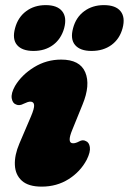

<svg xmlns="http://www.w3.org/2000/svg" viewBox="-20 -700 492 733"><path d="M259 -153Q269 -153 282 -160Q296 -168 307.5 -161.5Q320 -157 323 -138.5Q326 -120 311 -90Q286.5 -44 241.5 -15.8Q196.5 12.5 139 12.5Q88.5 12.5 63.5 -10Q38.5 -32.5 36.8 -70Q35 -107.5 54 -152L98 -255Q111.5 -286.5 110.2 -299.2Q109 -312 95.5 -312Q87 -312 70.5 -304Q54 -295 41.5 -301Q28 -305.5 24.8 -324.5Q21.5 -343.5 37.5 -372Q63 -414.5 110.2 -443.5Q157.5 -472.5 213.5 -472.5Q285 -472.5 305.5 -424Q326 -375.5 295 -300.5L256 -204.5Q234.5 -153 259 -153ZM108 -505.5Q64.5 -505.5 45.2 -528Q26 -550.5 37.5 -592.5Q48.5 -634 79.8 -657.2Q111 -680.5 154.5 -680.5Q198.5 -680.5 217.2 -657.2Q236 -634 225 -592.5Q213.5 -551.5 182.8 -528.5Q152 -505.5 108 -505.5ZM329.5 -505.5Q286 -505.5 266.8 -528Q247.5 -550.5 259 -592.5Q270 -634 301.5 -657.2Q333 -680.5 376.5 -680.5Q421.5 -680.5 440.2 -657.2Q459 -634 448 -592.5Q437 -551.5 405.8 -528.5Q374.5 -505.5 329.5 -505.5Z"/></svg>

Font: Fraunces 72pt S100 Black
Style: Italic
Weight: 900
Italic angle: -16°
Version: Version 1.000; ttfautohint (v1.8.3)